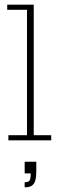

<svg xmlns="http://www.w3.org/2000/svg" viewBox="-20 -603 261 825"><path d="M16 0V-22H96V-561H11V-583H125V-22H200V0ZM86 202V180Q103 180 107.5 172Q112 164 112 142H86V92H136V136Q136 158 131.5 173Q127 188 116.5 195Q106 202 86 202Z"/></svg>

Font: Rokkitt SemiBold Thin
Style: Regular
Weight: 250
Version: Version 3.103